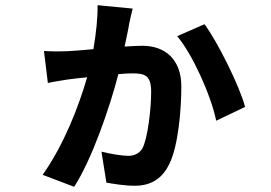

<svg xmlns="http://www.w3.org/2000/svg" viewBox="-20 -651 1040 738"><path d="M490 -618 355 -631C356 -586 350 -527 339 -462C296 -458 258 -455 235 -454C207 -453 182 -453 149 -455L164 -332C185 -337 215 -341 237 -345C254 -347 282 -351 315 -354C284 -247 228 -98 144 21L265 67C334 -39 403 -242 435 -366C456 -368 475 -369 489 -369C537 -369 561 -361 561 -298C561 -234 548 -118 527 -80C514 -59 493 -52 473 -52C449 -52 407 -59 370 -68L389 51C413 55 456 63 498 63C567 63 607 29 631 -21C666 -92 677 -233 677 -319C677 -422 615 -475 528 -475C512 -475 487 -474 459 -472C466 -506 474 -542 477 -562C480 -577 485 -598 490 -618ZM766 -558 661 -512C719 -444 791 -285 811 -187L922 -240C902 -318 816 -491 766 -558Z"/></svg>

Font: Noto Sans HK
Style: Bold
Weight: 700
Designer: Ryoko NISHIZUKA 西塚涼子 (kana, bopomofo & ideographs); Paul D. Hunt (Latin, Greek & Cyrillic); Sandoll Communications 산돌커뮤니
Foundry: Adobe
Version: Version 2.002;hotconv 1.0.116;makeotfexe 2.5.65601